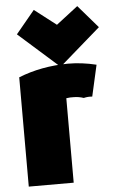

<svg xmlns="http://www.w3.org/2000/svg" viewBox="-58 -869 561 924"><g transform="rotate(-5 223.0 -407.5)"><path d="M283 -558Q349 -558 419 -541Q394 -429 385 -390Q364 -392 344 -387Q320 -395 296 -395Q279 -396 260 -393V15H43V-513Q153 -557 283 -558ZM141 -830 246 -749 351 -830 446 -720 246 -546 50 -720Z"/></g></svg>

Font: Repo
Style: ExtraBlack
Weight: 1000
Designer: Stefan Peev
Foundry: Context Ltd
Version: Version 001.000